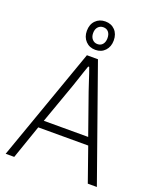

<svg xmlns="http://www.w3.org/2000/svg" viewBox="-163 -998 893 1094"><g transform="rotate(20 283.5 -451.5)"><path d="M7 0 250 -686H317L560 0H505L433 -205H130L59 0ZM147 -251H416L330 -495Q327 -505 321.5 -520.5Q316 -536 310 -555Q304 -574 297.5 -593Q291 -612 285 -628H279Q273 -611 265 -587.5Q257 -564 249 -539.5Q241 -515 234 -495ZM284 -731Q248 -731 225 -755Q202 -779 202 -817Q202 -856 225 -879.5Q248 -903 284 -903Q320 -903 342.5 -879.5Q365 -856 365 -817Q365 -779 342.5 -755Q320 -731 284 -731ZM284 -766Q304 -766 315.5 -780Q327 -794 327 -817Q327 -841 315.5 -854.5Q304 -868 284 -868Q265 -868 252.5 -854.5Q240 -841 240 -817Q240 -794 252.5 -780Q265 -766 284 -766Z"/></g></svg>

Font: Archivo SemiCondensed Thin
Style: Regular
Weight: 250
Width: 4
Designer: Hector Gatti
Foundry: Omnibus-Type
Version: Version 2.001